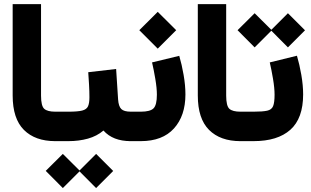

<svg xmlns="http://www.w3.org/2000/svg" viewBox="-20 -702 1546 955"><path d="M267.1 0H254.9Q154.8 0 98.9 -55.9Q43 -111.8 43 -227.1V-681.6H184.1V-226.6Q184.1 -174.8 200.2 -160.6Q216.3 -146.5 254.9 -146.5H267.1Z M641.6 0H629.9Q541.5 0 494.6 -52.7Q461.9 -24.9 417.5 -12.5Q373 0 320.3 0H247.6V-146.5H321.3Q366.7 -146.5 388.7 -152.1Q410.6 -157.7 417.7 -173.1Q424.8 -188.5 424.8 -218.3Q424.8 -248.5 422.9 -281Q420.9 -313.5 418.9 -342.8L557.6 -358.9L567.4 -207.5Q569.8 -172.9 583.3 -159.7Q596.7 -146.5 630.9 -146.5H641.6ZM207.5 147.9 292.5 63.5 375.5 146 458 63.5 543 148.4 458 233.4 375.5 150.4 292.5 233.4Z M902.3 -232.4Q902.3 -126 845.2 -63Q788.1 0 680.2 0H621.6V-146.5H680.2Q727.1 -146.5 743.7 -163.1Q760.3 -179.7 760.3 -231Q760.3 -264.2 752.4 -310.3Q744.6 -356.4 736.3 -391.6L871.6 -424.3Q884.3 -381.3 893.3 -329.3Q902.3 -277.3 902.3 -232.4ZM672.9 -551.8 764.6 -643.1 856.4 -551.8 764.6 -460Z M1188 0H1175.8Q1075.7 0 1019.8 -55.9Q963.9 -111.8 963.9 -227.1V-681.6H1105V-226.6Q1105 -174.8 1121.1 -160.6Q1137.2 -146.5 1175.8 -146.5H1188Z M1457 -424.8Q1469.7 -381.8 1478.8 -329.6Q1487.8 -277.3 1487.8 -232.4Q1487.8 -113.3 1424.3 -56.6Q1360.8 0 1241.2 0H1168.5V-146.5H1241.2Q1286.6 -146.5 1308.8 -151.4Q1331.1 -156.2 1338.4 -174.1Q1345.7 -191.9 1345.7 -231Q1345.7 -264.2 1337.9 -310.3Q1330.1 -356.4 1321.8 -391.6ZM1161.6 -551.8 1246.6 -636.2 1329.6 -553.7 1412.1 -636.2 1497.1 -551.3 1412.1 -466.3 1329.6 -549.3 1246.6 -466.3Z"/></svg>

Font: Vazir Black WOL-UI
Style: Black-WOL-UI
Weight: 900
Designer: Saber Rastikerdar
Foundry: Saber Rastikerdar
Version: Version 30.0.0